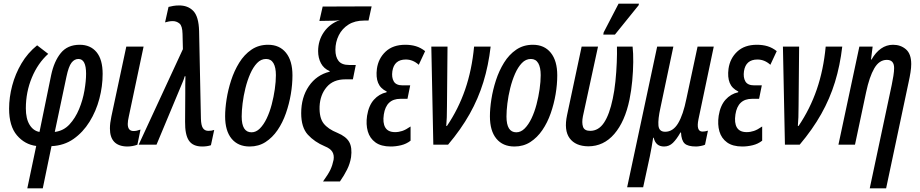

<svg xmlns="http://www.w3.org/2000/svg" viewBox="-20 -795 5053 1055"><path d="M130 240 179 7Q116 -1 73 -51.5Q30 -102 30 -198Q30 -260 47 -324.5Q64 -389 98 -446.5Q132 -504 184 -546L245 -499Q188 -448 155 -368.5Q122 -289 122 -200Q122 -143 142.5 -109.5Q163 -76 197 -70L261 -382Q277 -458 314 -503.5Q351 -549 418 -549Q477 -549 510.5 -508.5Q544 -468 544 -389Q544 -321 526 -252.5Q508 -184 472 -126Q436 -68 384 -31.5Q332 5 263 8L215 240ZM281 -70Q329 -76 361.5 -111Q394 -146 414.5 -195.5Q435 -245 444 -297.5Q453 -350 453 -390Q453 -471 411 -471Q389 -471 373 -450.5Q357 -430 345 -373Z M678 10Q584 8 584 -89Q584 -104 586 -120Q588 -136 592 -155L674 -539H769L688 -156Q682 -130 682 -114Q682 -75 714 -75Q731 -75 752 -83L735 0Q709 10 678 10Z M1091 10Q1040 10 1018 -22.5Q996 -55 997 -127L998 -280Q998 -304 998 -329Q998 -354 999 -376H995Q991 -361 984.5 -346Q978 -331 972 -316L840 0H742L985 -525L983 -609Q982 -653 966 -666Q950 -679 929 -679Q919 -679 907.5 -677Q896 -675 887 -672L906 -757Q918 -760 932 -762.5Q946 -765 962 -765Q1012 -766 1042 -735Q1072 -704 1074 -624L1084 -143Q1085 -106 1095 -91Q1105 -76 1125 -76Q1143 -76 1157 -81L1139 3Q1118 10 1091 10Z M1352 10Q1288 10 1252.5 -33Q1217 -76 1217 -156Q1217 -198 1225 -249.5Q1233 -301 1250 -353.5Q1267 -406 1294.5 -450.5Q1322 -495 1361.5 -522Q1401 -549 1453 -549Q1516 -549 1551.5 -505Q1587 -461 1587 -381Q1587 -331 1578 -277.5Q1569 -224 1551 -172.5Q1533 -121 1505 -80Q1477 -39 1439 -14.5Q1401 10 1352 10ZM1362 -68Q1387 -68 1408 -89Q1429 -110 1445.5 -144.5Q1462 -179 1473 -221Q1484 -263 1490 -305Q1496 -347 1496 -382Q1496 -425 1482.5 -448Q1469 -471 1442 -471Q1414 -471 1392.5 -448.5Q1371 -426 1355 -389.5Q1339 -353 1328.5 -310.5Q1318 -268 1313 -227Q1308 -186 1308 -155Q1308 -68 1362 -68Z M1755 202Q1784 162 1795.5 137.5Q1807 113 1813 83Q1817 57 1806 39Q1795 21 1765 9Q1708 -15 1671.5 -55Q1635 -95 1635 -173Q1635 -260 1677 -321.5Q1719 -383 1791 -401L1792 -404Q1759 -418 1743.5 -447.5Q1728 -477 1728 -514Q1728 -573 1760 -619Q1792 -665 1848 -685Q1831 -682 1819.5 -681.5Q1808 -681 1795 -681L1735 -680L1753 -759L2022 -760L2005 -682H1981Q1930 -682 1895 -660Q1860 -638 1841.5 -601Q1823 -564 1823 -521Q1823 -482 1840.5 -460Q1858 -438 1898 -438H1935L1919 -359H1877Q1811 -359 1775 -316.5Q1739 -274 1736 -210Q1734 -148 1758 -117Q1782 -86 1834 -65Q1882 -45 1899 -14.5Q1916 16 1909 69Q1903 105 1887 137Q1871 169 1848 202Z M2127 10Q2074 10 2043 -12.5Q2012 -35 2001 -73Q1990 -111 1997 -159Q2006 -215 2034.5 -247Q2063 -279 2104 -288L2105 -292Q2070 -309 2057.5 -340Q2045 -371 2051 -417Q2059 -474 2099 -511.5Q2139 -549 2207 -549Q2239 -549 2265.5 -541Q2292 -533 2316 -514L2281 -439Q2249 -468 2210 -468Q2146 -468 2136 -404Q2131 -370 2143.5 -348Q2156 -326 2192 -326H2234L2219 -252H2180Q2102 -252 2089 -166Q2082 -120 2097 -94.5Q2112 -69 2151 -69Q2171 -69 2190.5 -75.5Q2210 -82 2236 -100V-22Q2213 -4 2184 3Q2155 10 2127 10Z M2361 0 2350 -539H2439L2436 -213Q2436 -143 2432 -103H2436Q2499 -196 2536 -303.5Q2573 -411 2585 -539H2676Q2664 -435 2636 -344Q2608 -253 2560.5 -168.5Q2513 -84 2442 0Z M2807 10Q2743 10 2707.5 -33Q2672 -76 2672 -156Q2672 -198 2680 -249.5Q2688 -301 2705 -353.5Q2722 -406 2749.5 -450.5Q2777 -495 2816.5 -522Q2856 -549 2908 -549Q2971 -549 3006.5 -505Q3042 -461 3042 -381Q3042 -331 3033 -277.5Q3024 -224 3006 -172.5Q2988 -121 2960 -80Q2932 -39 2894 -14.5Q2856 10 2807 10ZM2817 -68Q2842 -68 2863 -89Q2884 -110 2900.5 -144.5Q2917 -179 2928 -221Q2939 -263 2945 -305Q2951 -347 2951 -382Q2951 -425 2937.5 -448Q2924 -471 2897 -471Q2869 -471 2847.5 -448.5Q2826 -426 2810 -389.5Q2794 -353 2783.5 -310.5Q2773 -268 2768 -227Q2763 -186 2763 -155Q2763 -68 2817 -68Z M3212 9Q3142 8 3110 -35.5Q3078 -79 3096 -163L3176 -539H3266L3183 -156Q3176 -121 3183.5 -98.5Q3191 -76 3223 -76Q3269 -76 3299 -121Q3329 -166 3347 -253Q3356 -294 3361.5 -347Q3367 -400 3369 -451.5Q3371 -503 3370 -539H3456Q3460 -503 3459.5 -453.5Q3459 -404 3454 -350.5Q3449 -297 3439 -248Q3414 -127 3355.5 -59Q3297 9 3212 9ZM3295 -605 3297 -617 3379 -775H3491L3489 -766L3359 -605Z M3426 234 3591 -539H3680L3609 -203Q3595 -140 3598 -105.5Q3601 -71 3635 -71Q3678 -71 3706 -117.5Q3734 -164 3752 -254L3813 -539H3902L3818 -140Q3804 -72 3840 -72Q3854 -72 3870 -77L3854 0Q3847 4 3831 7Q3815 10 3805 10Q3759 10 3741.5 -7Q3724 -24 3722 -67H3719Q3698 -30 3677.5 -10Q3657 10 3629 10Q3583 10 3572 -38H3569Q3561 14 3551 63L3514 234Z M4059 10Q4006 10 3975 -12.5Q3944 -35 3933 -73Q3922 -111 3929 -159Q3938 -215 3966.5 -247Q3995 -279 4036 -288L4037 -292Q4002 -309 3989.5 -340Q3977 -371 3983 -417Q3991 -474 4031 -511.5Q4071 -549 4139 -549Q4171 -549 4197.5 -541Q4224 -533 4248 -514L4213 -439Q4181 -468 4142 -468Q4078 -468 4068 -404Q4063 -370 4075.5 -348Q4088 -326 4124 -326H4166L4151 -252H4112Q4034 -252 4021 -166Q4014 -120 4029 -94.5Q4044 -69 4083 -69Q4103 -69 4122.5 -75.5Q4142 -82 4168 -100V-22Q4145 -4 4116 3Q4087 10 4059 10Z M4293 0 4282 -539H4371L4368 -213Q4368 -143 4364 -103H4368Q4431 -196 4468 -303.5Q4505 -411 4517 -539H4608Q4596 -435 4568 -344Q4540 -253 4492.5 -168.5Q4445 -84 4374 0Z M4880 -329Q4885 -353 4889 -378Q4893 -403 4893 -421Q4893 -466 4853 -466Q4811 -466 4784 -419.5Q4757 -373 4739 -288L4678 0H4587L4702 -539H4775L4766 -468H4769Q4791 -507 4821 -528Q4851 -549 4887 -549Q4929 -549 4958 -524Q4987 -499 4987 -443Q4987 -423 4983 -397.5Q4979 -372 4973 -345L4849 240H4759Z"/></svg>

Font: Noto Sans ExtraCondensed Medium
Style: Italic
Weight: 500
Width: 2
Italic angle: -12°
Designer: Monotype Design Team
Foundry: Monotype Imaging Inc.
Version: Version 2.013; ttfautohint (v1.8.4.7-5d5b)